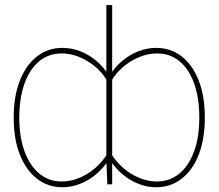

<svg xmlns="http://www.w3.org/2000/svg" viewBox="-20 -748 887 779"><path d="M811 -271.5V-269.5Q811 -183.1 786.1 -120.1Q761.2 -57.1 716.8 -22.7Q672.4 11.7 613.8 11.7Q585.9 11.7 559.6 3.9Q533.2 -3.9 508.8 -18.3Q484.4 -32.7 463.6 -53Q442.9 -73.2 426.3 -98.6V-444.3Q448.2 -478 477.8 -502.4Q507.3 -526.9 542.2 -540.3Q577.1 -553.7 613.8 -553.7Q672.4 -553.7 716.8 -519.3Q761.2 -484.9 786.1 -421.6Q811 -358.4 811 -271.5ZM788.6 -269.5V-271.5Q788.6 -351.1 767.6 -409.4Q746.6 -467.8 708.3 -499.5Q669.9 -531.2 617.7 -531.2Q565.4 -531.2 514.4 -501.2Q463.4 -471.2 433.1 -421.9V-121.1Q464.4 -71.8 514.6 -41.7Q564.9 -11.7 616.7 -11.7Q668.5 -11.7 707 -43.2Q745.6 -74.7 767.1 -132.6Q788.6 -190.4 788.6 -269.5ZM411.6 -95.7V-727.5H435.1V0H415.5ZM35.6 -269.5V-271.5Q35.6 -358.4 60.8 -421.6Q85.9 -484.9 130.4 -519.3Q174.8 -553.7 232.9 -553.7Q270 -553.7 304.9 -540.3Q339.8 -526.9 369.4 -502.4Q398.9 -478 420.4 -444.3V-98.6Q403.8 -73.2 383.1 -53Q362.3 -32.7 338.1 -18.3Q314 -3.9 287.4 3.9Q260.7 11.7 232.9 11.7Q174.8 11.7 130.4 -22.7Q85.9 -57.1 60.8 -120.1Q35.6 -183.1 35.6 -269.5ZM58.1 -271.5V-269.5Q58.6 -190.4 80.1 -132.6Q101.6 -74.7 140.1 -43.2Q178.7 -11.7 230 -11.7Q282.2 -11.7 332.3 -41.7Q382.3 -71.8 413.6 -121.1V-421.9Q383.8 -471.2 332.8 -501.2Q281.7 -531.2 230 -531.2Q177.7 -531.2 139.2 -499.5Q100.6 -467.8 79.6 -409.4Q58.6 -351.1 58.1 -271.5Z"/></svg>

Font: Inter 16pt Thin
Style: Regular
Weight: 250
Version: Version 4.001;git-66647c0bb